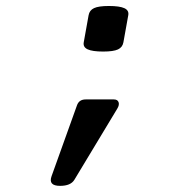

<svg xmlns="http://www.w3.org/2000/svg" viewBox="-20 -474 640 638"><path d="M264.6 -143.6Q242.7 -143.6 235.8 -124L151.4 111.3Q139.6 143.6 179.7 143.6Q214.8 143.6 227.1 123.5L369.6 -112.8Q377.4 -125.5 374 -134.5Q370.6 -143.6 358.4 -143.6ZM274.4 -423.3 258.3 -333.5Q255.4 -317.4 271.2 -310.1Q287.1 -302.7 322.8 -302.7Q356.9 -302.7 372.1 -309.8Q387.2 -316.9 390.1 -333.5L406.2 -423.3Q409.2 -439.5 393.3 -446.8Q377.4 -454.1 341.8 -454.1Q307.6 -454.1 292.5 -447Q277.3 -439.9 274.4 -423.3Z"/></svg>

Font: Courier Prime Code
Style: Italic
Weight: 400
Italic angle: -10°
Designer: Alan Dague-Greene
Foundry: Quote-Unquote Apps
Version: Version 3.18